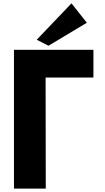

<svg xmlns="http://www.w3.org/2000/svg" viewBox="-20 -1121 625 1141"><path d="M63 0V-825.2H535.2V-660.2H251L252 0ZM198.2 -884.8 404.8 -1101.1 496.1 -985.8 268.1 -849.1Z"/></svg>

Font: Hussar Preview
Style: Bold
Weight: 700
Foundry: Cannot Into Space Fonts, PlusOne Fonts
Version: Version 2.29RC2 "Millennial"